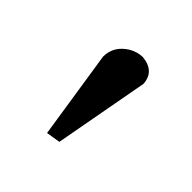

<svg xmlns="http://www.w3.org/2000/svg" viewBox="-78 -708 345 345"><g transform="rotate(45 95.0 -535.0)"><path d="M79.1 -425.8Q79.1 -425.8 53.2 -594.2Q53.2 -621.1 78.6 -636.7Q90.8 -643.6 104 -644Q137.2 -641.1 139.2 -610.8L106 -430.2Z"/></g></svg>

Font: Linux Libertine Display O
Style: Regular
Weight: 400
Designer: Philipp H. Poll
Foundry: Philipp H. Poll
Version: Version 5.0.9